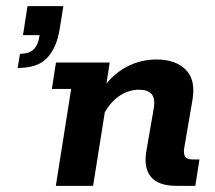

<svg xmlns="http://www.w3.org/2000/svg" viewBox="-20 -603 699 623"><path d="M37.3 -382.4 44.8 -428.3Q73.4 -428.3 88.7 -442.4Q104 -456.6 108.6 -488.9H54.6L69.2 -583H185.6L173.8 -509.8Q164.8 -450.9 134.4 -416.6Q104.1 -382.4 37.3 -382.4ZM161.2 0 210.9 -314.5H148.3L161.6 -400H336L316.7 -276.2L309.5 -311.1Q343.7 -360.8 389.4 -385.4Q435 -410 488.1 -410Q549.3 -410 582.4 -377.1Q615.6 -344.3 604.6 -279.3L578.3 -125.7Q574.3 -104.5 580.7 -95Q587.1 -85.5 606.8 -85.5H627.2L613.7 0H553Q493.8 0 469.6 -29.3Q445.4 -58.6 455.2 -114.4L478.9 -251.6Q484.4 -283.2 471.9 -297.6Q459.5 -311.9 431.1 -311.9Q396 -311.9 365 -290.1Q333.9 -268.3 311.3 -222.8L327.6 -286L282.1 0Z"/></svg>

Font: Rokkitt SemiBold
Style: Italic
Weight: 600
Italic angle: -9°
Designer: Vernon Adams
Foundry: Vernon Adams
Version: Version 3.103